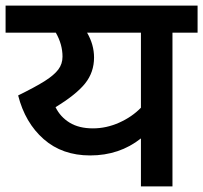

<svg xmlns="http://www.w3.org/2000/svg" viewBox="-30 -668 728 688"><path d="M678 -551H588V0H475V-172Q398 -111 293 -111Q193 -111 126.5 -169.5Q60 -228 35 -326Q98 -357 131 -378Q164 -399 179 -419Q194 -439 194 -465Q194 -509 170 -551H-10V-648H678ZM303 -208Q351 -208 397 -228.5Q443 -249 475 -282V-551H282Q307 -508 307 -462Q307 -409 275 -369Q243 -329 169 -284Q186 -249 219.5 -228.5Q253 -208 303 -208Z"/></svg>

Font: Madhuban Medium
Style: Regular
Weight: 500
Designer: jaikishan Patel
Foundry: MagicType
Version: Version 1.000